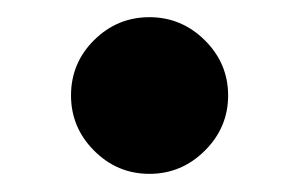

<svg xmlns="http://www.w3.org/2000/svg" viewBox="-20 -355 341 219"><path d="M61 -246.1Q61 -283.2 87.4 -309.3Q113.8 -335.4 150.4 -335.4Q187 -335.4 213.6 -309.1Q240.2 -282.7 240.2 -246.1Q240.2 -209.5 213.6 -183.1Q187 -156.7 150.4 -156.7Q113.8 -156.7 87.4 -183.1Q61 -209.5 61 -246.1Z"/></svg>

Font: Cooper* SemiBold
Style: Regular
Weight: 600
Designer: Owen Earl
Foundry: indestructible type*
Version: Version 0.001